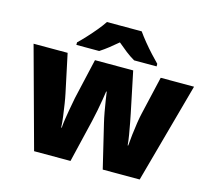

<svg xmlns="http://www.w3.org/2000/svg" viewBox="-108 -895 1126 1024"><g transform="rotate(15 455.0 -383.0)"><path d="M484 -242Q478 -267 472 -300Q466 -333 461.5 -362.5Q457 -392 455 -407H452Q450 -392 445 -362Q440 -332 433.5 -298Q427 -264 420 -235L364 0H163L12 -553H200L245 -341Q250 -318 255 -285.5Q260 -253 264.5 -219.5Q269 -186 270 -159H273Q274 -179 278 -205Q282 -231 286.5 -257Q291 -283 295 -303Q299 -323 300 -330L351 -553H562L609 -327Q613 -308 618.5 -278.5Q624 -249 629.5 -217Q635 -185 637 -159H640Q642 -186 646 -220.5Q650 -255 655 -287.5Q660 -320 665 -341L714 -553H898L746 0H542ZM552 -766Q568 -743 590.5 -715.5Q613 -688 636.5 -662.5Q660 -637 677 -620V-606H553Q527 -621 504 -639Q481 -657 455 -679Q429 -657 407.5 -640Q386 -623 360 -606H234V-620Q253 -638 276.5 -663.5Q300 -689 322.5 -716Q345 -743 360 -766Z"/></g></svg>

Font: Noto Sans Arabic Blk
Style: Regular
Weight: 900
Designer: Monotype Design Team, Nadine Chahine, Nizar Qandah and Khaled Hosny
Foundry: Monotype Imaging Inc.
Version: Version 2.012; ttfautohint (v1.8.4.7-5d5b)